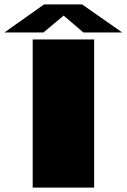

<svg xmlns="http://www.w3.org/2000/svg" viewBox="-37 -855 577 875"><path d="M112 0H392V-675H112ZM-17 -707H161L253 -784L343 -707H520L337 -835H164Z"/></svg>

Font: Anybody ExtraExpanded Black
Style: Regular
Weight: 900
Width: 8
Version: Version 1.113;gftools[0.9.25]